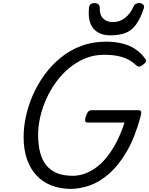

<svg xmlns="http://www.w3.org/2000/svg" viewBox="-20 -1205 966 1244"><path d="M436 19Q365 18 309 -5Q253 -28 213.5 -71.5Q174 -115 153.5 -177Q133 -239 133 -318Q133 -380 147.5 -449Q162 -518 192 -587Q222 -656 267 -718.5Q312 -781 371.5 -830Q431 -879 505 -907Q579 -935 668 -935Q727 -935 775 -922.5Q823 -910 859.5 -885Q896 -860 921 -824Q929 -813 924.5 -804.5Q920 -796 906 -785Q893 -775 883.5 -773.5Q874 -772 860 -784Q837 -806 808.5 -820.5Q780 -835 742 -842.5Q704 -850 654 -850Q589 -850 533 -827Q477 -804 429 -764.5Q381 -725 343.5 -673.5Q306 -622 280 -564Q254 -506 240.5 -446.5Q227 -387 227 -333Q227 -267 240 -217Q253 -167 280.5 -133.5Q308 -100 350 -83Q392 -66 451 -66Q489 -66 526.5 -79Q564 -92 600.5 -118Q637 -144 670.5 -185Q704 -226 733.5 -282Q763 -338 787 -411H550Q535 -411 532 -420Q529 -429 536 -451Q544 -474 552.5 -482.5Q561 -491 576 -491H876Q891 -491 894 -482.5Q897 -474 891 -451Q855 -316 802 -225Q749 -134 687.5 -80Q626 -26 561.5 -3.5Q497 19 436 19ZM695 -976Q622 -976 584.5 -1021Q547 -1066 557 -1157Q559 -1172 568 -1178.5Q577 -1185 592 -1185Q607 -1185 616.5 -1177.5Q626 -1170 626 -1157Q625 -1107 649 -1084.5Q673 -1062 710 -1062Q756 -1062 789.5 -1088.5Q823 -1115 841 -1155Q849 -1173 858 -1179Q867 -1185 881 -1185Q898 -1185 907.5 -1175.5Q917 -1166 912 -1151Q889 -1083 860.5 -1044.5Q832 -1006 791.5 -991Q751 -976 695 -976Z"/></svg>

Font: Playwrite DE LA
Style: Regular
Weight: 400
Designer: Veronika Burian, José Scaglione
Foundry: TypeTogether
Version: Version 1.002